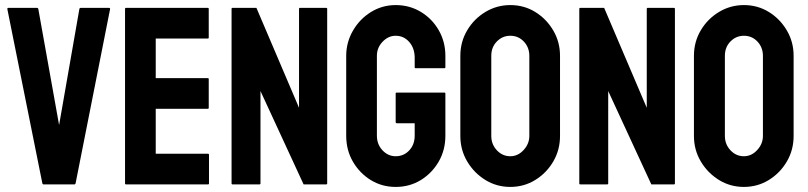

<svg xmlns="http://www.w3.org/2000/svg" viewBox="-20 -727 3185 757"><path d="M9 -691Q8 -696 14 -696H126Q130 -696 131 -692L213 -234L293 -692Q294 -696 298 -696H409Q415 -696 414 -691L278 -4Q277 0 273 0H152Q148 0 147 -4Z M477 0Q473 0 473 -4V-692Q473 -696 477 -696H799Q803 -696 803 -692V-579Q803 -575 799 -575H594V-419H799Q803 -419 803 -415V-302Q803 -298 799 -298H594V-121H800Q804 -121 804 -116V-4Q804 0 800 0Z M897 0Q893 0 893 -4V-692Q893 -696 897 -696H991L1159 -302V-692Q1159 -696 1163 -696H1266Q1270 -696 1270 -692V-4Q1270 0 1266 0H1177L1007 -368V-4Q1007 0 1003 0Z M1540 10Q1486 10 1442 -17Q1398 -44 1371.5 -89.5Q1345 -135 1345 -192V-507Q1345 -560 1371.5 -606Q1398 -652 1442.5 -679.5Q1487 -707 1540 -707Q1595 -707 1639.5 -680Q1684 -653 1710 -607.5Q1736 -562 1736 -507V-462Q1736 -458 1732 -458H1619Q1615 -458 1615 -462V-499Q1615 -537 1593.5 -561.5Q1572 -586 1540 -586Q1511 -586 1488.5 -562.5Q1466 -539 1466 -507V-192Q1466 -158 1488 -134.5Q1510 -111 1540 -111Q1572 -111 1593.5 -134Q1615 -157 1615 -192V-241H1545Q1540 -241 1540 -246V-358Q1540 -362 1544 -362H1732Q1736 -362 1736 -358V-192Q1736 -135 1709.5 -89.5Q1683 -44 1639 -17Q1595 10 1540 10Z M1992 10Q1938 10 1893.5 -17.5Q1849 -45 1822 -90.5Q1795 -136 1795 -191V-507Q1795 -562 1822 -607.5Q1849 -653 1894 -680Q1939 -707 1992 -707Q2046 -707 2090 -680Q2134 -653 2161 -607.5Q2188 -562 2188 -507V-191Q2188 -136 2161.5 -90.5Q2135 -45 2090.5 -17.5Q2046 10 1992 10ZM1992 -111Q2022 -111 2044.5 -135.5Q2067 -160 2067 -191V-507Q2067 -540 2045.5 -563Q2024 -586 1992 -586Q1961 -586 1939 -563.5Q1917 -541 1917 -507V-191Q1917 -158 1939 -134.5Q1961 -111 1992 -111Z M2268 0Q2264 0 2264 -4V-692Q2264 -696 2268 -696H2362L2530 -302V-692Q2530 -696 2534 -696H2637Q2641 -696 2641 -692V-4Q2641 0 2637 0H2548L2378 -368V-4Q2378 0 2374 0Z M2913 10Q2859 10 2814.5 -17.5Q2770 -45 2743 -90.5Q2716 -136 2716 -191V-507Q2716 -562 2743 -607.5Q2770 -653 2815 -680Q2860 -707 2913 -707Q2967 -707 3011 -680Q3055 -653 3082 -607.5Q3109 -562 3109 -507V-191Q3109 -136 3082.5 -90.5Q3056 -45 3011.5 -17.5Q2967 10 2913 10ZM2913 -111Q2943 -111 2965.5 -135.5Q2988 -160 2988 -191V-507Q2988 -540 2966.5 -563Q2945 -586 2913 -586Q2882 -586 2860 -563.5Q2838 -541 2838 -507V-191Q2838 -158 2860 -134.5Q2882 -111 2913 -111Z"/></svg>

Font: AL Dynamic
Style: Regular
Weight: 400
Version: Version 1.000; ttfautohint (v1.8.2) -l 8 -r 50 -G 200 -x 14 